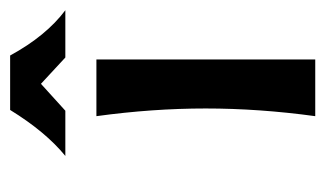

<svg xmlns="http://www.w3.org/2000/svg" viewBox="-151 -488 639 377"><g transform="rotate(-90 168.5 -299.5)"><path d="M240.2 -429.7V0H128.9Q144 -110.4 144 -215.1Q144 -319.8 128.9 -429.7ZM336.9 -490.7H244.1L192.4 -538.6L139.6 -490.7H50.8Q98.1 -529.3 141.1 -599.1H248Q286.6 -528.3 336.9 -490.7Z"/></g></svg>

Font: Rachana
Style: Bold
Weight: 700
Designer: Hussain KH
Foundry: Hussain KH, Rajeesh K Nambiar, Santhosh Thottingal, Swathanthra Malayalam Computing (http://smc.org.in)
Version: Version 7.0.0+20221109